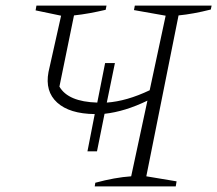

<svg xmlns="http://www.w3.org/2000/svg" viewBox="-20 -665 775 685"><path d="M292 -125 318 -258Q228 -259 184 -299Q140 -339 153 -408L198 -609L107 -628L110 -645H360L357 -630Q327 -623 299.5 -618Q272 -613 244 -610L192 -356Q223 -302 327 -299L355 -440H390L361 -299Q432 -304 514 -343L571 -609L458 -629L461 -645H735L732 -631Q669 -615 617 -610L502 -36L610 -18L607 0H318L320 -13Q390 -32 448 -36L506 -306Q426 -267 353 -259L326 -125Z"/></svg>

Font: Piazzolla SC ExtraLight
Style: Italic
Weight: 200
Italic angle: -11.3°
Designer: Juan Pablo del Peral
Foundry: Huerta Tipografica
Version: Version 1.330